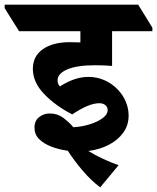

<svg xmlns="http://www.w3.org/2000/svg" viewBox="-88 -646 674 824"><path d="M342 158Q302 128 266 85.5Q230 43 203 1Q166 -4 133 -16.5Q100 -29 80 -49Q60 -69 60 -98Q60 -128 80 -143.5Q100 -159 125 -159Q158 -159 182 -141.5Q206 -124 227 -100Q263 -102 297 -112.5Q331 -123 352.5 -139Q374 -155 374 -173Q374 -187 364 -195Q354 -203 338 -203Q293 -203 222 -155Q150 -192 101.5 -242.5Q53 -293 53 -350Q53 -405 96 -435Q139 -465 211 -465Q237 -465 257 -464V-512H-6L-68 -611V-626H505L566 -527V-512H393V-363Q361 -366 320 -366Q242 -366 200.5 -348Q159 -330 159 -301Q159 -286 169 -275Q200 -295 230.5 -305.5Q261 -316 292 -316Q328 -316 361 -301.5Q394 -287 420 -259Q441 -236 452.5 -208Q464 -180 464 -150Q464 -108 440.5 -76Q417 -44 378 -24Q339 -4 291 2Q320 20 356 36.5Q392 53 421 63Z"/></svg>

Font: Noto Serif Devanagari ExtraBold
Style: Regular
Weight: 800
Designer: Universal Thirst, Indian Type Foundry and the Monotype Design Team
Foundry: Monotype Imaging Inc.
Version: Version 2.004; ttfautohint (v1.8.4.7-5d5b)